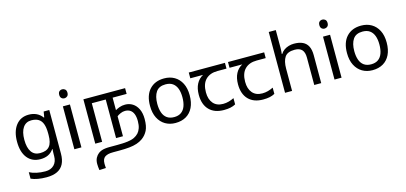

<svg xmlns="http://www.w3.org/2000/svg" viewBox="-84 -1378 4896 2317"><g transform="rotate(-15 2364.0 -219.5)"><path d="M275 -546Q328 -546 370.5 -526Q413 -506 443 -465H448L460 -536H530V9Q530 85 504 136.5Q478 188 425 214Q372 240 290 240Q232 240 183.5 231.5Q135 223 97 206V125Q135 145 186 156Q237 167 295 167Q364 167 403.5 126.5Q443 86 443 16V-5Q443 -17 444 -39.5Q445 -62 446 -71H442Q414 -30 372.5 -10Q331 10 276 10Q172 10 113.5 -63Q55 -136 55 -267Q55 -395 113.5 -470.5Q172 -546 275 -546ZM287 -472Q220 -472 183 -418.5Q146 -365 146 -266Q146 -167 182.5 -114.5Q219 -62 289 -62Q330 -62 359 -72.5Q388 -83 407 -105.5Q426 -128 435 -163Q444 -198 444 -246V-267Q444 -340 427.5 -385Q411 -430 376 -451Q341 -472 287 -472Z M788 -536V0H700V-536ZM745 -737Q765 -737 780.5 -723.5Q796 -710 796 -681Q796 -653 780.5 -639Q765 -625 745 -625Q723 -625 708 -639Q693 -653 693 -681Q693 -710 708 -723.5Q723 -737 745 -737Z M1430 -362Q1481 -362 1522.5 -336Q1564 -310 1589 -259Q1614 -208 1614 -134Q1614 -44 1588 8Q1562 60 1515 94Q1483 117 1441.5 131Q1400 145 1346 150.5Q1292 156 1220 156H1145Q1103 156 1080 162Q1057 168 1040 179Q1024 190 1015 210Q1006 230 1006 263Q1006 278 1007 291.5Q1008 305 1009 317L927 321Q924 303 922 281.5Q920 260 920 243Q920 199 936 168.5Q952 138 977 119Q995 106 1014.5 98.5Q1034 91 1059.5 87.5Q1085 84 1118 84H1211Q1293 84 1344.5 77Q1396 70 1428 54.5Q1460 39 1483 14Q1503 -8 1515.5 -43.5Q1528 -79 1528 -131Q1528 -183 1514.5 -218Q1501 -253 1474.5 -271Q1448 -289 1409 -289Q1381 -289 1352.5 -276.5Q1324 -264 1303 -247L1300 -322Q1326 -338 1358 -350Q1390 -362 1430 -362ZM961 0V-554H1482V-482H1307V0H1221V-482H1047V0Z M2213 -269Q2213 -180 2182.5 -117.5Q2152 -55 2096 -22.5Q2040 10 1963 10Q1892 10 1836.5 -22.5Q1781 -55 1749 -117.5Q1717 -180 1717 -269Q1717 -402 1784 -474Q1851 -546 1966 -546Q2039 -546 2094.5 -513.5Q2150 -481 2181.5 -419.5Q2213 -358 2213 -269ZM1808 -269Q1808 -206 1824.5 -159.5Q1841 -113 1876 -88Q1911 -63 1965 -63Q2019 -63 2054 -88Q2089 -113 2105.5 -159.5Q2122 -206 2122 -269Q2122 -333 2105 -378Q2088 -423 2053.5 -447.5Q2019 -472 1964 -472Q1882 -472 1845 -418Q1808 -364 1808 -269Z M2568 10Q2450 10 2385 -57Q2320 -124 2320 -245Q2320 -325 2349 -380.5Q2378 -436 2432 -465H2273V-537H2725V-465H2612Q2518 -465 2464.5 -411.5Q2411 -358 2411 -252Q2411 -165 2454 -114.5Q2497 -64 2577 -64Q2614 -64 2648 -73.5Q2682 -83 2714 -99V-21Q2685 -5 2650 2.5Q2615 10 2568 10Z M3058 10Q2940 10 2875 -57Q2810 -124 2810 -245Q2810 -325 2839 -380.5Q2868 -436 2922 -465H2763V-537H3215V-465H3102Q3008 -465 2954.5 -411.5Q2901 -358 2901 -252Q2901 -165 2944 -114.5Q2987 -64 3067 -64Q3104 -64 3138 -73.5Q3172 -83 3204 -99V-21Q3175 -5 3140 2.5Q3105 10 3058 10Z M3420 -537Q3420 -518 3418.5 -498Q3417 -478 3415 -462H3421Q3438 -490 3464 -508Q3490 -526 3522 -535.5Q3554 -545 3588 -545Q3653 -545 3696.5 -524.5Q3740 -504 3762 -461Q3784 -418 3784 -349V0H3697V-343Q3697 -408 3668 -440Q3639 -472 3577 -472Q3487 -472 3453.5 -421.5Q3420 -371 3420 -277V0H3332V-760H3420Z M4038 -536V0H3950V-536ZM3995 -737Q4015 -737 4030.5 -723.5Q4046 -710 4046 -681Q4046 -653 4030.5 -639Q4015 -625 3995 -625Q3973 -625 3958 -639Q3943 -653 3943 -681Q3943 -710 3958 -723.5Q3973 -737 3995 -737Z M4674 -269Q4674 -180 4643.5 -117.5Q4613 -55 4557 -22.5Q4501 10 4424 10Q4353 10 4297.5 -22.5Q4242 -55 4210 -117.5Q4178 -180 4178 -269Q4178 -402 4245 -474Q4312 -546 4427 -546Q4500 -546 4555.5 -513.5Q4611 -481 4642.5 -419.5Q4674 -358 4674 -269ZM4269 -269Q4269 -206 4285.5 -159.5Q4302 -113 4337 -88Q4372 -63 4426 -63Q4480 -63 4515 -88Q4550 -113 4566.5 -159.5Q4583 -206 4583 -269Q4583 -333 4566 -378Q4549 -423 4514.5 -447.5Q4480 -472 4425 -472Q4343 -472 4306 -418Q4269 -364 4269 -269Z"/></g></svg>

Font: tamil25
Style: Book
Weight: 400
Designer: Jelle Bosma - Monotype Design Team
Foundry: Monotype Imaging Inc.
Version: Version 2.003